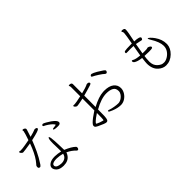

<svg xmlns="http://www.w3.org/2000/svg" viewBox="127 -1727 2746 2746"><g transform="rotate(-45 1500.0 -354.5)"><path d="M165 -569Q154 -569 154 -558.5Q154 -548 169 -534Q184 -520 191.5 -520Q199 -520 245 -525.5Q291 -531 353 -542Q299 -394 240 -312Q213 -275 206 -269Q187 -254 187 -228Q187 -200 214 -200Q227 -200 243 -223Q300 -309 338 -390.5Q376 -472 407 -553Q447 -562 487 -572Q582 -596 582 -615Q582 -639 541 -639Q536 -639 521.5 -631.5Q507 -624 425 -603Q457 -697 460 -712Q462 -719 462 -726.5Q462 -734 449.5 -745Q437 -756 419 -756Q409 -756 409 -746Q409 -744 412 -732V-731Q412 -725 398 -676.5Q384 -628 370 -591Q341 -586 283 -575.5Q225 -565 190 -565H182Q166 -569 165 -569ZM814 -432Q862 -432 862 -466Q862 -499 790 -551Q763 -570 727 -590.5Q691 -611 680 -611Q676 -611 667 -607.5Q658 -604 658 -592.5Q658 -581 670 -578Q696 -566 724 -547Q791 -502 802 -470Q794 -467 776 -465Q758 -463 743 -460.5Q728 -458 728 -450Q728 -432 814 -432ZM585 -277Q587 -229 587 -179V-146Q532 -159 474 -161H468Q401 -161 363 -135.5Q325 -110 325 -76V-72Q327 -38 360.5 -7.5Q394 23 465 25H470Q562 25 606 -36Q625 -62 630 -84Q705 -49 749 0Q759 10 769 10Q779 10 785 -0.5Q791 -11 791 -23Q791 -35 784 -42Q739 -87 633 -131Q633 -180 630 -244Q629 -283 626 -322Q623 -361 619 -388Q615 -415 603 -415Q597 -415 590.5 -393Q584 -371 584 -305ZM370 -72V-76Q370 -93 384 -102Q411 -120 466 -120H472Q528 -118 583 -103Q575 -63 545.5 -42Q516 -21 476 -21H466Q375 -26 370 -72Z M1612 -324Q1519 -319 1384 -247Q1385 -303 1385 -361Q1385 -419 1385 -477Q1469 -499 1551 -525Q1572 -532 1572 -546Q1572 -551 1565 -560Q1558 -569 1534 -569Q1523 -569 1502 -557Q1486 -548 1386 -522V-707Q1386 -738 1342 -738Q1331 -738 1328 -732V-731Q1328 -728 1334 -715Q1337 -710 1337 -693V-511Q1226 -487 1201 -487L1179 -488Q1168 -488 1168 -479Q1168 -468 1183.5 -455Q1199 -442 1208.5 -442Q1218 -442 1234 -445Q1250 -448 1279.5 -453Q1309 -458 1337 -465V-225Q1235 -159 1193 -115Q1172 -94 1172 -75Q1172 -54 1190 -43Q1196 -38 1216 -28Q1313 19 1340 19Q1362 19 1371 -0.5Q1380 -20 1382 -67Q1384 -114 1384 -197Q1526 -277 1631 -277Q1699 -277 1739.5 -254.5Q1780 -232 1780 -178V-171Q1779 -144 1761 -118.5Q1743 -93 1717.5 -76Q1692 -59 1667 -55L1651 -54Q1619 -54 1572.5 -62Q1526 -70 1506.5 -77.5Q1487 -85 1484 -85H1479Q1467 -85 1467 -77.5Q1467 -70 1480 -60Q1493 -52 1524 -40Q1600 -10 1659 -10H1669Q1710 -12 1746.5 -35.5Q1783 -59 1807 -96.5Q1831 -134 1833 -176V-183Q1833 -245 1782.5 -285Q1732 -325 1634 -325ZM1647 -602Q1647 -597 1652.5 -593Q1658 -589 1662 -586Q1689 -574 1740.5 -541Q1792 -508 1813 -487Q1824 -478 1833.5 -478Q1843 -478 1850.5 -488Q1858 -498 1858 -507V-512Q1858 -527 1756 -587Q1704 -617 1677 -623H1674Q1654 -623 1647 -602ZM1337 -173Q1337 -126 1336 -79Q1335 -32 1327 -32Q1269 -46 1224 -69Q1222 -73 1222 -77.5Q1222 -82 1244.5 -104.5Q1267 -127 1337 -173Z M2549 -484Q2549 -516 2438 -520Q2473 -682 2473 -725Q2473 -756 2422 -756Q2409 -756 2409 -745Q2409 -739 2415 -733Q2421 -727 2421 -709V-704Q2419 -664 2393 -523H2371Q2277 -523 2250 -516Q2238 -512 2235.5 -506.5Q2233 -501 2233 -493Q2233 -485 2237.5 -482.5Q2242 -480 2269 -481Q2296 -482 2328 -482Q2359 -482 2385 -480Q2383 -469 2357 -317Q2274 -324 2241 -343Q2240 -345 2234 -347.5Q2228 -350 2223 -350Q2214 -350 2214 -336Q2214 -322 2228 -310Q2265 -282 2351 -272Q2341 -190 2341 -168Q2341 -57 2406 0Q2460 47 2520 47Q2607 47 2674 -18Q2739 -81 2743 -157V-167Q2743 -257 2684 -340Q2659 -375 2637.5 -394.5Q2616 -414 2608 -414H2607Q2603 -414 2603 -409Q2603 -400 2622 -369Q2693 -255 2693 -177L2692 -160Q2689 -120 2663.5 -84.5Q2638 -49 2600 -26.5Q2562 -4 2529.5 -4Q2497 -4 2479 -13Q2420 -43 2398 -95Q2386 -126 2386 -161Q2386 -196 2389 -223L2395 -269Q2440 -266 2486 -266Q2532 -266 2546 -270.5Q2560 -275 2560 -287Q2560 -299 2543.5 -309.5Q2527 -320 2513 -322H2511Q2503 -322 2486 -316Q2482 -315 2458.5 -315Q2435 -315 2401 -315Q2414 -400 2429 -476L2526 -456Q2543 -456 2549 -484Z"/></g></svg>

Font: LXGW WenKai Mono TC Light
Style: Regular
Weight: 300
Designer: LXGW / Fontworks Inc.
Foundry: LXGW / Fontworks Inc.
Version: Version 1.330